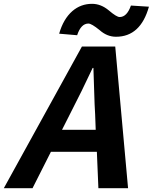

<svg xmlns="http://www.w3.org/2000/svg" viewBox="-134 -983 798 1003"><path d="M644 -948Q600 -791 472 -791Q425 -791 386 -826Q344 -860 328 -860Q289 -860 269 -799L175 -807Q197 -884 244 -925Q288 -963 347 -963Q393 -963 434 -929Q475 -894 491 -894Q529 -894 550 -954ZM366 -305 363 -386Q360 -430 358 -506Q355 -603 354 -628H350Q294 -508 231 -386L190 -305ZM372 -190H132L36 0H-114L294 -740H468L535 0H380Z"/></svg>

Font: KaiGen Gothic CN Bold
Style: Bold
Weight: 700
Designer: Ryoko NISHIZUKA  (kana & ideographs); Paul D. Hunt (Latin, Greek & Cyrillic); Wenlong ZHANG  (bopomofo); Sandoll Communi
Foundry: Adobe Systems Incorporated
Version: Version 1.002.20150501